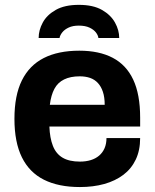

<svg xmlns="http://www.w3.org/2000/svg" viewBox="-20 -743 624 775"><path d="M302.7 12Q216.3 12 157.4 -17.5Q98.5 -47 68.4 -108Q38.3 -169 38.3 -263.2Q38.3 -357.8 68.3 -418.4Q98.3 -479 156.5 -508.7Q214.8 -538.4 300.1 -538.4Q380.3 -538.4 435 -509.7Q489.8 -481 517.7 -421.6Q545.7 -362.1 545.7 -267.9V-232.3H179.4Q181 -186.2 193.5 -154.3Q205.9 -122.4 232.5 -106.6Q259.2 -90.7 302.7 -90.7Q326.5 -90.7 346.2 -96.7Q365.9 -102.7 380.1 -114.8Q394.3 -126.9 402.1 -144.8Q409.8 -162.7 409.8 -185.7H545.7Q545.7 -136.4 528.1 -99.2Q510.5 -62 478 -37.4Q445.5 -12.9 401 -0.4Q356.5 12 302.7 12ZM181.2 -320.1H402.6Q402.6 -350.5 395.4 -372.1Q388.3 -393.7 375.2 -407.9Q362.1 -422.1 343.7 -428.5Q325.2 -434.9 301.9 -434.9Q264.2 -434.9 238.7 -422.3Q213.1 -409.8 199.6 -384.4Q186 -359 181.2 -320.1ZM298.1 -723.4Q355.9 -723.4 391.5 -703Q427.2 -682.6 444.2 -651.9Q461.2 -621.3 461.2 -589.6H377.2Q376 -600.6 367.1 -612.1Q358.2 -623.6 341.1 -631.6Q323.9 -639.6 298.1 -639.6Q273.9 -639.6 257.5 -631.9Q241.1 -624.3 231.8 -612.9Q222.5 -601.5 220.3 -589.6H136Q136 -621.3 152.6 -651.9Q169.1 -682.6 205.1 -703Q241.1 -723.4 298.1 -723.4Z"/></svg>

Font: Archivo SemiBold
Style: Regular
Weight: 600
Designer: Hector Gatti
Foundry: Omnibus-Type
Version: Version 2.001